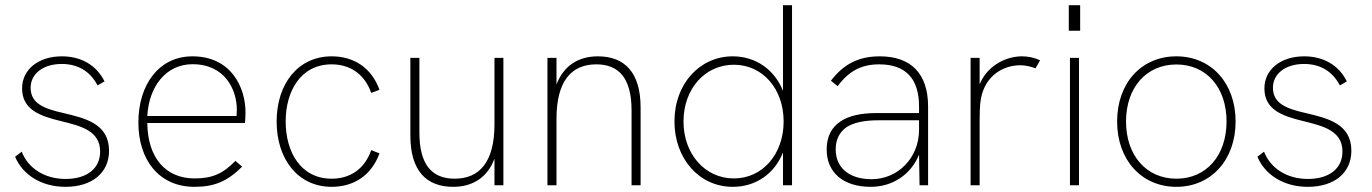

<svg xmlns="http://www.w3.org/2000/svg" viewBox="-20 -717 5310 743"><path d="M233.5 6C336.5 6 402 -48.5 402 -133.5C402 -238.5 309.5 -259.5 225.5 -279.5C151 -296.5 98.5 -316 98.5 -377.5C98.5 -432.5 148.5 -469.5 218.5 -469.5C280.5 -469.5 328 -442.5 357.5 -386.5L384.5 -402C352.5 -466.5 292 -499 219.5 -499C128.5 -499 65.5 -448 65.5 -375C65.5 -292.5 134.5 -268 215.5 -248.5C292.5 -229.5 367.5 -211.5 367.5 -130.5C367.5 -63.5 314.5 -24.5 234 -24.5C151 -24.5 88.5 -67 64 -130L38.5 -110.5C66.5 -42.5 138 6 233.5 6Z M732.5 6C810 6 860 -15.5 917 -72L891 -94.5C842.5 -44.5 801 -26.5 733 -26.5C622 -26.5 551.5 -105 550 -241H928C929 -251 930 -271.5 930 -282.5C930 -379 874.5 -499 724.5 -499C595 -499 515.5 -389.5 515.5 -243C515.5 -97.5 596 6 732.5 6ZM550 -268C556.5 -384 623.5 -468.5 725 -468.5C851 -468.5 896.5 -369.5 896.5 -292.5C896.5 -285 896 -276.5 895.5 -268Z M1263.5 6C1350.5 6 1418 -39.5 1448.5 -123.5L1416.5 -136C1392.5 -66.5 1338.5 -25.5 1263.5 -25.5C1143.5 -25.5 1085.5 -129 1085.5 -247C1085.5 -364 1143.5 -468 1263.5 -468C1338.5 -468 1392.5 -426.5 1416.5 -357.5L1448.5 -369.5C1418 -454 1350.5 -499 1263.5 -499C1133 -499 1050.5 -392 1050.5 -247C1050.5 -101 1133 6 1263.5 6Z M1733.5 6C1808 6 1866 -29 1893.5 -103V0H1928V-493H1893.5V-236C1893.5 -90 1835.5 -25.5 1739.5 -25.5C1650 -25.5 1603 -81.5 1603 -203.5V-493H1568V-192.5C1568 -55.5 1630.5 6 1733.5 6Z M2098.5 0H2133.5V-257.5C2133.5 -403.5 2191.5 -468 2287.5 -468C2377 -468 2424 -412 2424 -289.5V0H2459V-301C2459 -437.5 2396.5 -499 2293.5 -499C2219 -499 2161 -463 2133.5 -390V-493H2098.5Z M2815.5 6C2906 6 2977.5 -45.5 3010 -127V0H3045V-697H3010V-365.5C2978.5 -445 2907 -499 2815.5 -499C2689 -499 2590 -394 2590 -247C2590 -103.5 2685.5 6 2815.5 6ZM2625 -247C2625 -373 2708 -466.5 2820 -466.5C2931 -466.5 3012.5 -373.5 3012.5 -247C3012.5 -120.5 2931 -26.5 2820 -26.5C2708 -26.5 2625 -121 2625 -247Z M3538.5 0H3571.5V-305C3571.5 -431.5 3506 -499 3384.5 -499C3305 -499 3245.5 -470.5 3195.5 -404.5L3221.5 -383.5C3266 -443.5 3315 -468 3382.5 -468C3485 -468 3536.5 -412.5 3536.5 -305V-279.5H3373.5C3317.5 -279.5 3267 -271 3231.5 -246.5C3199 -224.5 3179 -189.5 3179 -138.5C3179 -50.5 3242 6 3349.5 6C3434.5 6 3505.5 -42 3536.5 -118.5ZM3214 -138.5C3214 -177.5 3228.5 -204.5 3254 -223.5C3282.5 -243.5 3328 -251.5 3377.5 -251.5H3536.5V-214.5C3536.5 -105 3453.5 -23.5 3353 -23.5C3265.5 -23.5 3214 -68.5 3214 -138.5Z M3736 0H3771V-253.5C3771 -307.5 3774 -331.5 3780 -352.5C3803 -433.5 3871.5 -464.5 3928 -464.5C3948 -464.5 3969.5 -459.5 3987 -452.5L4005 -483.5C3982 -494.5 3958 -499 3934.5 -499C3875.5 -499 3802 -465.5 3771 -391V-493H3736Z M4120.5 0H4155.5V-493H4120.5ZM4116 -598H4160V-697H4116Z M4532.5 6C4667 6 4761.5 -98.5 4761.5 -247C4761.5 -395 4667.5 -499 4532.5 -499C4396.5 -499 4303 -395 4303 -247C4303 -98 4397.5 6 4532.5 6ZM4337.5 -247C4337.5 -378 4416 -467.5 4532.5 -467.5C4648.5 -467.5 4726.5 -378.5 4726.5 -247C4726.5 -115.5 4648.5 -25.5 4532.5 -25.5C4416 -25.5 4337.5 -115.5 4337.5 -247Z M5041 6C5144 6 5209.5 -48.5 5209.5 -133.5C5209.5 -238.5 5117 -259.5 5033 -279.5C4958.5 -296.5 4906 -316 4906 -377.5C4906 -432.5 4956 -469.5 5026 -469.5C5088 -469.5 5135.5 -442.5 5165 -386.5L5192 -402C5160 -466.5 5099.5 -499 5027 -499C4936 -499 4873 -448 4873 -375C4873 -292.5 4942 -268 5023 -248.5C5100 -229.5 5175 -211.5 5175 -130.5C5175 -63.5 5122 -24.5 5041.5 -24.5C4958.5 -24.5 4896 -67 4871.5 -130L4846 -110.5C4874 -42.5 4945.5 6 5041 6Z"/></svg>

Font: HK Grotesk ExtraLight
Style: Regular
Weight: 200
Designer: Alfredo Marco Pradil
Foundry: Hanken Design Co.
Version: Version 3.001;FEAKit 1.0